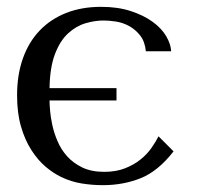

<svg xmlns="http://www.w3.org/2000/svg" viewBox="-20 -531 578 562"><path d="M283 -471Q258 -471 230.5 -463Q203 -455 179.5 -433.5Q156 -412 141 -373Q126 -334 125 -273H321V-237H125Q125 -227 126.5 -208Q128 -189 133 -165.5Q138 -142 148.5 -117.5Q159 -93 176.5 -73.5Q194 -54 220.5 -41Q247 -28 285 -28Q319 -28 345 -38Q371 -48 390.5 -63.5Q410 -79 423 -97.5Q436 -116 444 -132L488 -88Q443 -30 392 -9.5Q341 11 281 11Q250 11 219 6Q188 1 159 -13Q136 -24 113.5 -43Q91 -62 72 -91.5Q53 -121 41.5 -160.5Q30 -200 30 -252Q30 -312 47 -360Q64 -408 96 -441.5Q128 -475 173.5 -493Q219 -511 276 -511Q325 -511 363 -498.5Q401 -486 427 -467Q453 -448 466.5 -425Q480 -402 481 -381H407Q404 -410 390 -427.5Q376 -445 357.5 -455Q339 -465 319 -468Q299 -471 283 -471Z"/></svg>

Font: Tenor Sans
Style: Regular
Weight: 400
Designer: Denis Masharov
Foundry: Denis Masharov
Version: Version 1.1